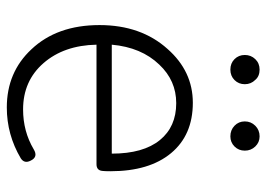

<svg xmlns="http://www.w3.org/2000/svg" viewBox="-132 -656 801 578"><g transform="rotate(90 269.0 -367.5)"><path d="M304 13Q198 13 129 -61Q56 -138 56 -266Q56 -391 128 -471Q195 -547 290 -547Q387 -547 441.5 -481.5Q496 -416 496 -299Q496 -282 495 -274Q493 -257 475 -257H304H115Q117 -159 170.5 -97.5Q224 -36 310 -36Q376 -36 430 -68Q453 -82 464 -59Q474 -40 457 -29Q386 13 304 13ZM115 -303H279H443Q443 -398 402 -448Q362 -497 291 -497Q223 -497 175 -446Q123 -392 115 -303ZM190 -660Q171 -660 158.5 -672.5Q146 -685 146 -703.5Q146 -722 158.5 -735Q171 -748 190 -748Q210 -748 221 -735Q234 -722 234 -703.5Q234 -685 221.5 -672.5Q209 -660 190 -660ZM391 -660Q372 -660 359 -672.5Q346 -685 346 -703.5Q346 -722 359 -735Q372 -748 391 -748Q409 -748 421.5 -735Q434 -722 434 -703.5Q434 -685 421.5 -672.5Q409 -660 391 -660Z"/></g></svg>

Font: GenSenRounded TW L
Style: Regular
Weight: 300
Version: Version 1.501;PS 1;hotconv 16.6.51;makeotf.lib2.5.65220